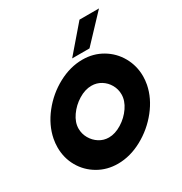

<svg xmlns="http://www.w3.org/2000/svg" viewBox="-210 -1080 1184 1246"><g transform="rotate(-30 382.0 -456.5)"><path d="M26 -276Q26 -308 32 -339Q50 -431 114 -512Q178 -593 268 -641.5Q358 -690 450 -690Q531 -690 597 -651Q663 -612 700.5 -545.5Q738 -479 738 -400Q738 -371 732 -339Q714 -248 650 -167.5Q586 -87 496 -38Q406 11 314 11Q233 11 167 -27.5Q101 -66 63.5 -131.5Q26 -197 26 -276ZM348 -166Q395 -166 444.5 -196.5Q494 -227 526 -274Q558 -321 558 -368Q558 -407 539 -440.5Q520 -474 487.5 -494Q455 -514 416 -514Q368 -514 319 -484Q270 -454 237.5 -407.5Q205 -361 205 -314Q205 -275 224.5 -241Q244 -207 276.5 -186.5Q309 -166 348 -166ZM564 -924H710L527 -730H397Z"/></g></svg>

Font: Teachers ExtraBold
Style: Italic
Weight: 800
Designer: Alfredo Marco Pradil & Chank Diesel
Version: Version 0.009